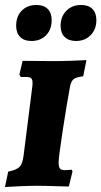

<svg xmlns="http://www.w3.org/2000/svg" viewBox="-20 -748 408 773"><path d="M216 -93Q216 -76 221.5 -69.5Q227 -63 239 -63Q251 -63 258.5 -64Q266 -65 268 -65L272 -58L257 3Q242 3 202.5 1.5Q163 0 128 0Q97 0 55 2Q13 4 0 5L13 -57Q47 -64 59 -76.5Q71 -89 75 -122L110 -399Q111 -405 111 -415Q111 -428 105.5 -433Q100 -438 86 -438H64Q62 -440 58 -448L71 -503L195 -502Q231 -502 271.5 -503.5Q312 -505 328 -506L315 -441Q286 -437 276.5 -429.5Q267 -422 262 -400Q249 -330 232.5 -222.5Q216 -115 216 -93ZM45 -644Q45 -682 67.5 -705Q90 -728 127 -728Q156 -728 172 -712Q188 -696 188 -667Q188 -629 165.5 -606Q143 -583 106 -583Q77 -583 61 -599.5Q45 -616 45 -644ZM224 -644Q224 -681 247 -704.5Q270 -728 307 -728Q336 -728 352 -712Q368 -696 368 -667Q368 -630 345 -606.5Q322 -583 286 -583Q257 -583 240.5 -599Q224 -615 224 -644Z"/></svg>

Font: Alegreya SC ExtraBold
Style: Italic
Weight: 800
Italic angle: -7°
Designer: Juan Pablo del Peral
Foundry: Huerta Tipografica
Version: Version 2.007; ttfautohint (v1.6)